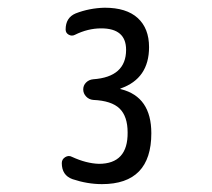

<svg xmlns="http://www.w3.org/2000/svg" viewBox="-20 -756 540 490"><path d="M165 -298.8Q137.7 -308.6 137.7 -339.8Q137.7 -349.6 146.5 -355Q155.3 -360.4 164.1 -355.5Q200.2 -338.9 232.4 -337.9Q306.6 -337.9 305.7 -418Q305.7 -459 285.2 -479Q264.6 -499 217.8 -501Q207 -502 199.7 -509.8Q192.4 -517.6 192.4 -527.8Q192.4 -538.1 199.7 -545.4Q207 -552.7 217.8 -553.7Q301.8 -559.6 301.8 -628.9Q301.8 -683.6 238.3 -683.6Q204.1 -683.6 170.9 -667Q163.1 -663.1 155.3 -667.5Q147.5 -671.9 147.5 -680.7Q147.5 -710.9 172.9 -721.7Q208 -735.4 247.1 -736.3Q302.7 -736.3 331.5 -710Q360.4 -683.6 360.4 -635.7Q360.4 -555.7 288.1 -530.3Q287.1 -530.3 287.1 -529.3Q287.1 -528.3 289.1 -528.3Q366.2 -508.8 366.2 -416Q366.2 -286.1 240.2 -286.1Q203.1 -286.1 165 -298.8Z"/></svg>

Font: Rounded Mgen+ 2m regular
Style: Regular
Weight: 400
Designer: [Source Han Sans]
Ryoko NISHIZUKA  (kana & ideographs); Paul D. Hunt (Latin, Greek & Cyrillic); Wenlong ZHANG  (bopomofo
Version: Version 1.059.20150602